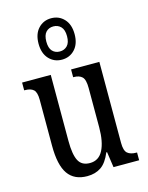

<svg xmlns="http://www.w3.org/2000/svg" viewBox="-122 -890 755 977"><g transform="rotate(-15 255.0 -402.0)"><path d="M81 -186V-428Q81 -468 66 -481.5Q51 -495 21 -495H17V-536H168V-188Q168 -117 185 -84Q202 -51 245 -51Q292 -51 314.5 -94.5Q337 -138 337 -215V-422Q337 -466 322 -480.5Q307 -495 278 -495H275V-536H424V-109Q424 -68 440 -54.5Q456 -41 486 -41H490V0H355L343 -82H339Q318 -31 288 -10.5Q258 10 215 10Q147 10 114 -37Q81 -84 81 -186ZM149 -705Q149 -756 176 -785Q203 -814 244 -814Q285 -814 312 -785Q339 -756 339 -705Q339 -654 312 -625Q285 -596 244 -596Q203 -596 176 -625Q149 -654 149 -705ZM299 -705Q299 -739 283.5 -755Q268 -771 244 -771Q220 -771 205 -755Q190 -739 190 -705Q190 -671 205 -655Q220 -639 244 -639Q268 -639 283.5 -655Q299 -671 299 -705Z"/></g></svg>

Font: Noto Serif Cond
Style: Regular
Weight: 400
Width: 3
Designer: Monotype Design Team
Foundry: Monotype Imaging Inc.
Version: Version 1.001